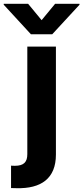

<svg xmlns="http://www.w3.org/2000/svg" viewBox="-84 -792 441 1015"><path d="M-25.6 202.1C-13.8 202.8 -5.7 202.8 2.5 202.8C133.5 206.3 211.6 151.6 211.6 25.2V-545.5H60.4V22.7C60.4 63.9 43 84.5 -5.7 84.5C-12.1 84.5 -17.8 84.5 -25.6 83.8ZM-64.3 -772V-767L79.5 -610.8H192.1L336.3 -767V-772H207.4L136 -685.4L64.6 -772Z"/></svg>

Font: Inter-Hewn
Style: Bold
Weight: 700
Designer: Rasmus Andersson
Foundry: rsms
Version: Version 3.012;git-f93a4a705